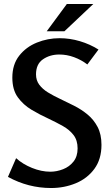

<svg xmlns="http://www.w3.org/2000/svg" viewBox="-20 -933 556 965"><path d="M279 -741Q331 -741 381.5 -726Q432 -711 475 -684L419 -609Q389 -632 352.5 -645.5Q316 -659 278 -659Q231 -659 196 -635Q161 -611 161 -559Q161 -529 177.5 -507Q194 -485 221 -468.5Q248 -452 280 -437Q316 -420 352.5 -401.5Q389 -383 420 -357.5Q451 -332 470.5 -295Q490 -258 490 -205Q490 -133 454.5 -84.5Q419 -36 361 -12Q303 12 237 12Q122 12 20 -44L61 -138Q94 -108 141 -89Q188 -70 233 -70Q265 -70 297 -82.5Q329 -95 349.5 -121Q370 -147 370 -187Q370 -228 349.5 -254.5Q329 -281 296 -299.5Q263 -318 225 -336Q181 -356 139 -381Q97 -406 69.5 -444Q42 -482 42 -543Q42 -609 76.5 -653Q111 -697 165.5 -719Q220 -741 279 -741ZM316 -913H449L304 -776H215Z"/></svg>

Font: Rosario SemiBold
Style: Regular
Weight: 600
Designer: Hector Gatti
Foundry: Omnibus Type
Version: Version 1.101; ttfautohint (v1.8.1.43-b0c9)